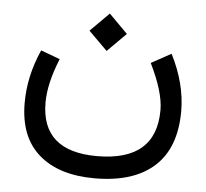

<svg xmlns="http://www.w3.org/2000/svg" viewBox="-48 -458 780 727"><g transform="rotate(5 342.5 -95.0)"><path d="M336.9 218.8Q200.7 218.8 124.8 152.3Q48.8 85.9 48.8 -43Q48.8 -145.5 93.8 -246.1L166.5 -219.2Q127.4 -123.5 127.4 -51.3Q127.4 134.3 338.4 134.3Q563.5 134.3 563.5 -60.1Q563.5 -128.9 511.2 -234.9L586.9 -276.4Q642.1 -167.5 642.1 -63Q642.1 76.7 563.5 147.7Q484.9 218.8 336.9 218.8ZM340.8 -407.7 411.6 -336.4 340.8 -265.6 269.5 -336.4Z"/></g></svg>

Font: Samim WOL
Style: WOL
Weight: 400
Foundry: DejaVu fonts team - Redesigned by Saber Rastikerdar
Version: Version 4.0.0